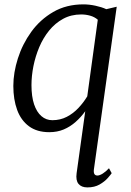

<svg xmlns="http://www.w3.org/2000/svg" viewBox="-20 -580 586 857"><path d="M399 177Q397.5 190.5 401.5 197Q405.5 203.5 415 203.5Q424.5 203.5 438.5 194.8Q452.5 186 466.5 171L478.5 193Q474 200 460.5 215.2Q447 230.5 424.5 243.5Q402 256.5 370 256.5Q343.5 256.5 330.5 240.8Q317.5 225 322 193L360.5 -83.5Q341.5 -57 317.5 -35.8Q293.5 -14.5 264.5 -2.2Q235.5 10 200 10Q145 10 109.2 -16.5Q73.5 -43 56.5 -89.5Q39.5 -136 39.5 -196.5Q39.5 -255.5 59.8 -319.2Q80 -383 119.5 -437.8Q159 -492.5 217.5 -526.5Q276 -560.5 352.5 -560.5Q378 -560.5 406 -554.5Q434 -548.5 454.5 -539L501 -550ZM416.5 -492Q402 -504.5 382.5 -510Q363 -515.5 342.5 -515.5Q297.5 -515.5 261.8 -496Q226 -476.5 199.2 -443.5Q172.5 -410.5 155.2 -369.5Q138 -328.5 129.2 -284.8Q120.5 -241 120.5 -200Q120.5 -149 132.2 -114.2Q144 -79.5 165 -61.5Q186 -43.5 213.5 -43.5Q249 -43.5 278 -58.5Q307 -73.5 330 -98Q353 -122.5 369.5 -150Z"/></svg>

Font: Merriweather 36pt Light
Style: Italic
Weight: 300
Italic angle: -7.8°
Version: Version 2.101